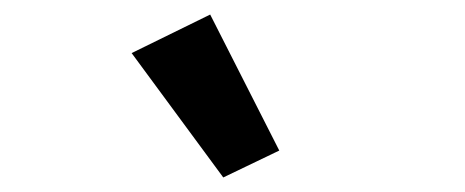

<svg xmlns="http://www.w3.org/2000/svg" viewBox="-20 -825 640 264"><path d="M161 -752 269 -805 364 -618 287 -581Z"/></svg>

Font: IBM Plex Sans Arabic SemiBold
Style: Regular
Weight: 600
Designer: Mike Abbink, Paul van der Laan, Pieter van Rosmalen, Wael Morcos, Khajak Apelian
Foundry: Bold Monday
Version: Version 1.1